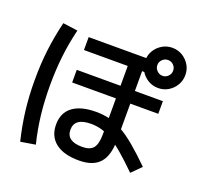

<svg xmlns="http://www.w3.org/2000/svg" viewBox="-153 -1024 1305 1257"><g transform="rotate(20 500.0 -395.5)"><path d="M515 48Q409 48 352 3.5Q295 -41 295 -123Q295 -205 352 -247.5Q409 -290 515 -290Q565 -290 609 -279Q653 -268 699 -242Q745 -216 799.5 -170.5Q854 -125 924 -56L859 9Q795 -54 746.5 -95.5Q698 -137 658.5 -161Q619 -185 583.5 -195Q548 -205 510 -205Q395 -205 395 -123Q395 -43 505 -43Q560 -43 582.5 -71.5Q605 -100 605 -168V-643H300V-733H765V-643H705V-163Q705 -55 659 -3.5Q613 48 515 48ZM300 -417V-505H900V-417ZM840 -575Q802 -575 770 -594Q738 -613 719 -645Q700 -677 700 -715Q700 -754 719 -785.5Q738 -817 770 -836Q802 -855 840 -855Q879 -855 910.5 -836Q942 -817 961 -785.5Q980 -754 980 -715Q980 -677 961 -645Q942 -613 910.5 -594Q879 -575 840 -575ZM840 -660Q863 -660 879 -676.5Q895 -693 895 -715Q895 -738 879 -754Q863 -770 840 -770Q818 -770 801.5 -754Q785 -738 785 -715Q785 -693 801.5 -676.5Q818 -660 840 -660ZM113 64Q88 -39 76 -138.5Q64 -238 64 -350Q64 -461 76 -560Q88 -659 113 -762L216 -748Q192 -650 181 -553Q170 -456 170 -350Q170 -244 181 -146.5Q192 -49 216 47Z"/></g></svg>

Font: M PLUS 1 Medium
Style: Regular
Weight: 500
Designer: Coji Morishita
Foundry: UNDERFOREST DESIGN
Version: Version 1.001